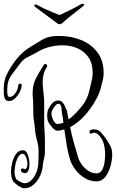

<svg xmlns="http://www.w3.org/2000/svg" viewBox="-30 -938 630 1030"><path d="M414 -918Q421 -918 421 -913Q421 -909 415 -904Q392 -886 360 -861Q328 -836 303 -813Q296 -808 290 -808Q282 -808 277 -813L160 -900Q154 -905 154 -909Q154 -914 161 -914Q165 -914 171 -911Q186 -902 208 -891.5Q230 -881 252.5 -872Q275 -863 290 -857Q314 -868 348 -885Q382 -902 404 -915Q410 -918 414 -918ZM487 35Q455 35 426 18Q397 1 376 -26Q355 -53 346 -81Q333 -124 327 -163.5Q321 -203 315 -244Q305 -241 296 -239Q287 -237 277 -237Q268 -237 257 -247.5Q246 -258 237 -271Q228 -284 226 -291Q223 -306 223 -319Q223 -324 223.5 -329Q224 -334 225 -339Q229 -356 244.5 -377.5Q260 -399 281 -399Q296 -399 304.5 -390Q313 -381 317 -371Q320 -360 324.5 -354Q329 -348 330 -338Q332 -328 334 -317.5Q336 -307 338 -297Q360 -313 380 -334.5Q400 -356 414 -375Q437 -404 447.5 -445Q458 -486 465 -522Q468 -540 467 -547Q467 -599 444 -631.5Q421 -664 384.5 -679.5Q348 -695 305 -695Q229 -695 165 -656Q144 -644 120 -632.5Q96 -621 81 -601Q56 -569 32.5 -537Q9 -505 9 -460Q9 -456 9 -445.5Q9 -435 11.5 -426.5Q14 -418 21 -418Q34 -418 44.5 -428.5Q55 -439 61.5 -454Q68 -469 68 -480Q68 -489 77 -489Q87 -489 87 -479H86Q86 -464 76 -444.5Q66 -425 51 -410.5Q36 -396 19 -396Q3 -396 -3 -407Q-9 -418 -9.5 -433.5Q-10 -449 -10 -460Q-10 -508 9.5 -545Q29 -582 57 -619Q75 -642 96.5 -660Q118 -678 142 -692Q174 -711 197.5 -725.5Q221 -740 258 -744Q266 -745 274 -745Q282 -745 289 -745Q353 -745 407 -722.5Q461 -700 493.5 -656Q526 -612 526 -547Q526 -530 522.5 -513Q519 -496 514 -479Q506 -443 488.5 -410Q471 -377 451 -351Q433 -325 405.5 -299Q378 -273 346 -256Q354 -216 365 -176.5Q376 -137 389 -94Q395 -74 409.5 -54Q424 -34 444.5 -21Q465 -8 488 -8Q507 -8 517 -25Q527 -42 530.5 -65.5Q534 -89 534 -109Q534 -139 526.5 -167Q519 -195 496 -217Q486 -226 474 -226Q473 -226 469.5 -224.5Q466 -223 465 -223Q464 -222 462 -222Q460 -222 459 -221Q450 -221 450 -231Q450 -239 458 -241Q462 -243 466 -244Q470 -245 474 -244Q496 -244 508.5 -231Q521 -218 532 -203Q545 -185 558.5 -162Q572 -139 572 -110Q572 -80 562.5 -46Q553 -12 534.5 11.5Q516 35 487 35ZM100 72Q91 72 78.5 65Q66 58 55.5 49Q45 40 41 35Q34 24 31.5 9Q29 -6 29 -18Q29 -36 35 -63Q41 -90 55.5 -111.5Q70 -133 95 -132Q110 -132 119 -108Q128 -84 128 -58Q128 -36 121 -21Q114 -6 97 -10Q82 -15 82 -25Q82 -36 95 -34Q98 -33 100 -31.5Q102 -30 103 -30Q111 -32 114 -40.5Q117 -49 117 -59Q117 -77 109.5 -95Q102 -113 93 -113Q76 -113 66 -93.5Q56 -74 52 -51.5Q48 -29 48 -17Q48 6 58 24Q62 28 76 36Q90 44 100 45Q122 45 138 29Q154 13 163.5 -10Q173 -33 175 -54Q176 -71 176.5 -87.5Q177 -104 177 -125Q177 -150 172.5 -168.5Q168 -187 163.5 -206Q159 -225 157 -250Q156 -267 153 -283.5Q150 -300 149 -320Q148 -344 148 -370.5Q148 -397 146 -418Q145 -423 145 -428.5Q145 -434 145 -439Q145 -483 163 -518Q181 -553 206 -591Q209 -595 213 -595Q218 -595 221.5 -590Q225 -585 222 -579Q209 -560 204 -540Q199 -520 199 -499Q199 -481 201 -462.5Q203 -444 205 -423Q207 -406 207 -389Q207 -372 207 -355V-303Q207 -290 207 -277.5Q207 -265 208 -252Q210 -227 210.5 -208Q211 -189 211 -169V-125Q211 -104 206.5 -87.5Q202 -71 200 -54Q199 -26 186 3Q173 32 151 52Q129 72 100 72ZM278 -273Q286 -273 294.5 -275Q303 -277 311 -280H310Q309 -293 307 -306.5Q305 -320 302 -334Q301 -340 300.5 -351.5Q300 -363 296.5 -372Q293 -381 282 -381Q274 -381 262.5 -366Q251 -351 246 -334Q245 -326 249 -311Q253 -296 261 -284.5Q269 -273 278 -273Z"/></svg>

Font: Ruge Boogie
Style: Regular
Weight: 400
Designer: Robert E. Leuschke
Foundry: Robert E. Leuschke
Version: Version 1.010; ttfautohint (v1.8.3)